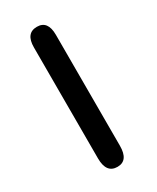

<svg xmlns="http://www.w3.org/2000/svg" viewBox="-128 -491 440 538"><g transform="rotate(-30 91.5 -221.5)"><path d="M88 5Q52 5 52 -43V-402Q52 -448 88 -448Q123 -448 123 -402V-43Q123 5 88 5Z"/></g></svg>

Font: Cute Font
Style: Regular
Weight: 400
Designer: TypoDesign Lab.inc.
Foundry: TypoDesign Lab.inc.
Version: Version 1.00